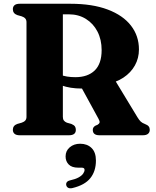

<svg xmlns="http://www.w3.org/2000/svg" viewBox="-20 -720 833 1022"><path d="M719.6 -457Q719.6 -410.4 698.1 -371.8Q676.6 -333.1 637 -306.9Q597.4 -280.6 542.1 -270.6Q518.4 -266.3 498.8 -261.3Q479.3 -256.2 459.5 -252.5Q439.7 -248.7 414.6 -248.7Q383.8 -248.7 356.8 -253Q329.9 -257.3 307.6 -265.4Q285.4 -273.5 267.8 -284L269.5 -338.8Q283.4 -329.1 300.2 -322.4Q317 -315.8 337.1 -312.5Q357.3 -309.2 381.1 -309.2Q447.2 -309.2 484.1 -344.9Q521 -380.7 521 -453.5Q521 -508.9 498.9 -551.8Q476.9 -594.6 437.4 -619.2Q398 -643.8 346.3 -643.8H314.6V-98Q314.6 -86.1 319.7 -78.8Q324.8 -71.6 335.9 -67L360 -60.3Q374 -54.2 378.8 -47.1Q383.7 -40 383.7 -28.8Q383.7 0 346.8 0H85.3Q66.4 0 57.4 -7.8Q48.4 -15.7 48.4 -28.8Q48.4 -51.9 72.1 -60.3L95.7 -67Q108.4 -71.3 114.7 -78.7Q121 -86.1 121 -98V-602Q121 -613.9 114.7 -621.3Q108.4 -628.7 95.7 -633L72.1 -639.7Q48.4 -648.1 48.4 -671.2Q48.4 -684.8 57.4 -692.4Q66.4 -700 85.3 -700H353.9Q471.9 -700 553.5 -669.1Q635.1 -638.2 677.3 -583.5Q719.6 -528.7 719.6 -457ZM403.2 -272.8 591.5 -294.1 711.6 -95.9Q720.7 -80.8 729.1 -72.9Q737.6 -65 751.6 -59.9Q765.8 -54.5 771.5 -47.2Q777.2 -40 777.2 -28.8Q777.2 -15.7 768 -7.8Q758.9 0 739.9 0H509.5Q473.9 0 473.9 -28.8Q473.9 -36 477.3 -41.4Q480.7 -46.9 488.6 -51.4L498.9 -55.6Q508.7 -61.5 510.1 -68.2Q511.4 -74.9 504.5 -87.4ZM396.2 172.5Q362.4 172.5 345.7 155.5Q329.1 138.5 329.1 112.8Q329.1 82.7 351.4 63.9Q373.8 45.1 406.6 45.1Q444.2 45.1 467.4 67.8Q490.6 90.4 490.6 134.5Q490.6 191.1 460.9 228.2Q431.2 265.4 365.3 281.1Q351.5 284.2 343.3 279.8Q335.1 275.5 332.8 266.4Q330.5 257.8 335.2 250.4Q340 243.1 352.9 240.1Q381.5 233.8 398.2 224.5Q415 215.2 422.5 204.4Q430.1 193.6 430.1 184Q430.1 172.5 415.1 172.5Z"/></svg>

Font: Fraunces
Style: Regular
Weight: 900
Version: Version 1.000;[b76b70a41]